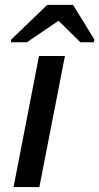

<svg xmlns="http://www.w3.org/2000/svg" viewBox="-20 -754 400 774"><path d="M241.7 -528.3 138.7 0H34.7L137.2 -528.3ZM215.3 -669.9 88.4 -583.5H23.4L25.4 -594.7L170.4 -734.4H274.4L360.4 -594.7L358.4 -583.5H304.2L216.3 -669.9Z"/></svg>

Font: Arimo Medium
Style: Italic
Weight: 500
Italic angle: -12°
Designer: Steve Matteson
Foundry: Monotype Imaging Inc.
Version: Version 1.33